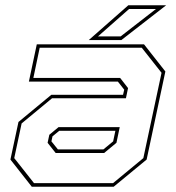

<svg xmlns="http://www.w3.org/2000/svg" viewBox="-20 -708 666 728"><path d="M100.5 0 19.5 -103 50 -245.5 174.5 -348.5H446.5L451 -368L427 -398.5H89.5L119.5 -540H526L607 -437L536 -103L411 0ZM191 -128 160.5 -166.5 167 -197 202 -226H434L421.5 -166.5L375 -128ZM109 -13.5H408.5L523.5 -108.5L592.5 -432L517.5 -527H130.5L106.5 -412.5H435.5L465.5 -374L457.5 -335.5H177.5L62 -240L34 -108.5ZM199.5 -141.5H372L409 -172L417.5 -212H204.5L179 -191L175 -172ZM316.5 -556 466.5 -688H610L440 -556ZM351.5 -570H437.5L571.5 -674H469.5Z"/></svg>

Font: Tourney Thin
Style: Italic
Weight: 100
Italic angle: -12°
Designer: Tyler Finck
Foundry: Etcetera Type Co
Version: Version 1.015